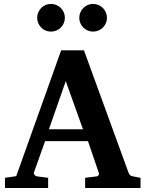

<svg xmlns="http://www.w3.org/2000/svg" viewBox="-20 -938 726 958"><path d="M308.1 -533.2 224.1 -293H394ZM404.8 0V-50.8L463.9 -58.1Q468.8 -59.1 472.2 -64.5Q475.6 -69.8 473.1 -75.2L418.9 -233.9H205.1L149.9 -79.1Q147 -71.3 152.8 -64.9Q158.7 -58.6 164.1 -58.1L220.2 -50.8V0H4.9V-50.8L61 -59.1L285.2 -687H398.9L621.1 -77.1Q625 -67.9 628.7 -64.2Q632.3 -60.5 643.1 -58.1L681.2 -50.8V0ZM303.7 -849.1Q303.7 -835 298.3 -822.5Q293 -810.1 283.4 -800.5Q273.9 -791 261.2 -785.6Q248.5 -780.3 234.4 -780.3Q220.2 -780.3 207.5 -785.6Q194.8 -791 185.5 -800.5Q176.3 -810.1 170.9 -822.5Q165.5 -835 165.5 -849.1Q165.5 -863.3 170.9 -876Q176.3 -888.7 185.5 -898.2Q194.8 -907.7 207.5 -913.1Q220.2 -918.5 234.4 -918.5Q248.5 -918.5 261.2 -913.1Q273.9 -907.7 283.4 -898.2Q293 -888.7 298.3 -876Q303.7 -863.3 303.7 -849.1ZM513.7 -849.1Q513.7 -835 508.3 -822.5Q502.9 -810.1 493.4 -800.5Q483.9 -791 471.2 -785.6Q458.5 -780.3 444.3 -780.3Q430.2 -780.3 417.7 -785.6Q405.3 -791 395.8 -800.5Q386.2 -810.1 380.9 -822.5Q375.5 -835 375.5 -849.1Q375.5 -863.3 380.9 -876Q386.2 -888.7 395.8 -898.2Q405.3 -907.7 417.7 -913.1Q430.2 -918.5 444.3 -918.5Q458.5 -918.5 471.2 -913.1Q483.9 -907.7 493.4 -898.2Q502.9 -888.7 508.3 -876Q513.7 -863.3 513.7 -849.1Z"/></svg>

Font: Charis SIL APac
Style: Bold
Weight: 700
Foundry: SIL International
Version: Version 5.000